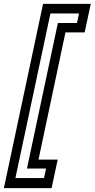

<svg xmlns="http://www.w3.org/2000/svg" viewBox="-70 -770 488 990"><path d="M-50 200 152 -750H398L366.5 -603H267.5L128.5 53H227.5L196 200ZM9.5 148H157L167.5 99H69L228.5 -651.5H327L337.5 -700.5H190Z"/></svg>

Font: Tourney Expanded Medium
Style: Italic
Weight: 500
Width: 7
Italic angle: -12°
Designer: Tyler Finck
Foundry: Etcetera Type Co
Version: Version 1.010; ttfautohint (v1.8.3)